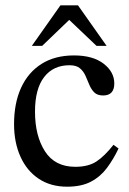

<svg xmlns="http://www.w3.org/2000/svg" viewBox="-20 -694 486 724"><path d="M408 -148 427 -134Q408 -94 383.5 -61Q359 -28 323 -9Q287 10 233 10Q171 10 126 -20Q81 -50 57 -103.5Q33 -157 33 -226Q33 -305 59.5 -363Q86 -421 136.5 -453Q187 -485 259 -485Q330 -485 370.5 -454Q411 -423 411 -379Q411 -357 400.5 -345.5Q390 -334 369 -334Q347 -334 335.5 -345.5Q324 -357 317 -374Q310 -391 302.5 -408Q295 -425 281.5 -436.5Q268 -448 242 -448Q181 -448 146.5 -403.5Q112 -359 112 -273Q112 -182 149.5 -123.5Q187 -65 264 -65Q313 -65 343.5 -85Q374 -105 408 -148ZM139 -521H100L208 -674H274L382 -521H344L241 -619Z"/></svg>

Font: STIX Two Text
Style: Regular
Weight: 400
Designer: Ross Mills, John Hudson & Paul Hanslow, Tiro Typeworks Ltd; with prior portions MicroPress Inc., and Coen Hoffman.
Foundry: Tiro Typeworks Ltd
Version: Version 2.13 b171